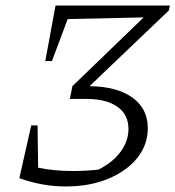

<svg xmlns="http://www.w3.org/2000/svg" viewBox="-20 -667 635 695"><path d="M50 -22 93 -213H116L118 -60Q175 -48 243 -48Q290 -48 336 -53Q387 -78 416 -117Q445 -156 445 -200Q445 -252 405 -280.5Q365 -309 291 -309H233L242 -355L500 -604L225 -598L168 -446H144L181 -647H595L591 -629L304 -355Q403 -354 459 -314Q515 -274 515 -203Q515 -143 477 -95.5Q439 -48 372 -20Q305 8 217 8Q134 8 50 -22Z"/></svg>

Font: Piazzolla SC Light
Style: Italic
Weight: 300
Italic angle: -11.3°
Designer: Juan Pablo del Peral
Foundry: Huerta Tipografica
Version: Version 1.330